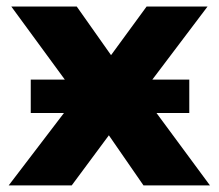

<svg xmlns="http://www.w3.org/2000/svg" viewBox="-20 -560 662 580"><path d="M252.8 -322.9 248.1 -220.9 14.1 -540.3H211.8L349.2 -345.6L276.6 -340.3L422.9 -540.3H607L371.6 -228.8L372 -328L614.2 0H413.4L270.2 -207.2L343 -197.3L196.7 0H6.3ZM72.9 -319.6H551.8V-218.7H72.9Z"/></svg>

Font: iiserrat Thin
Style: Regular
Weight: 100
Designer: Akira Ohta
Foundry: Akira Ohta
Version: Version 1.200;Glyphs 3.3.1 (3343)